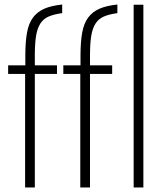

<svg xmlns="http://www.w3.org/2000/svg" viewBox="-20 -829 724 849"><path d="M335 -502H260V-540H336V-584Q336 -644 343.5 -685Q351 -726 370 -751.5Q389 -777 420 -790.5Q451 -804 499 -809V-771Q463 -766 439.5 -756Q416 -746 402.5 -725Q389 -704 383.5 -670.5Q378 -637 378 -585V-540H476V-502H378V0H335ZM571 -808H614V0H571ZM91 -502H16V-540H92V-584Q92 -644 99.5 -685Q107 -726 126 -751.5Q145 -777 176 -790.5Q207 -804 255 -809V-771Q219 -766 195.5 -756Q172 -746 158.5 -725Q145 -704 139.5 -670.5Q134 -637 134 -585V-540H232V-502H134V0H91Z"/></svg>

Font: Encode Sans Compressed
Style: ExtraLight
Weight: 200
Designer: Pablo Impallari, Andres Torresi
Foundry: Pablo Impallari, Andres Torresi
Version: Version 1.000; ttfautohint (v1.00) -l 8 -r 50 -G 200 -x 14 -